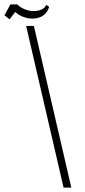

<svg xmlns="http://www.w3.org/2000/svg" viewBox="-129 -847 384 867"><path d="M-11 -730H24L193 0H158ZM93 -816Q86 -792 66.5 -777.5Q47 -763 18 -763Q-2 -763 -23 -770.5Q-44 -778 -60 -793L-86 -760L-109 -778L-82 -827H-51Q-37 -813 -17 -805Q3 -797 23 -797Q43 -797 58.5 -804Q74 -811 80 -825Z"/></svg>

Font: Cairo ExtraLight
Style: Italic
Weight: 275
Italic angle: -13°
Designer: Mohamed Gaber, Accademia di Belle Arti di Urbino and others
Foundry: Kief Type Foundry, Accademia di Belle Arti di Urbino and others
Version: Version 3.011